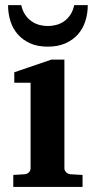

<svg xmlns="http://www.w3.org/2000/svg" viewBox="-20 -734 373 754"><path d="M32.2 0V-46.9L78.1 -49.8Q86.9 -50.8 93.5 -57.4Q100.1 -64 100.1 -73.2V-409.2H36.1V-450.2L182.1 -500H232.9V-73.2Q232.9 -64 240 -57.4Q247.1 -50.8 255.9 -49.8L304.2 -46.9V0ZM324.7 -713.9Q324.7 -680.2 314.9 -650.4Q305.2 -620.6 285.6 -598.6Q266.1 -576.7 236.6 -563.7Q207 -550.8 167.5 -550.8Q127.9 -550.8 98.9 -563.7Q69.8 -576.7 50.3 -598.6Q30.8 -620.6 21.2 -650.4Q11.7 -680.2 11.7 -713.9H63.5Q68.4 -691.4 79.1 -675.8Q89.8 -660.2 104 -650.4Q118.2 -640.6 134.5 -636.2Q150.9 -631.8 167.5 -631.8Q184.6 -631.8 201.2 -636.2Q217.8 -640.6 231.7 -650.4Q245.6 -660.2 256.1 -675.8Q266.6 -691.4 271.5 -713.9Z"/></svg>

Font: Charis SIL
Style: Bold
Weight: 700
Foundry: SIL International
Version: Version 4.112